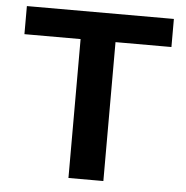

<svg xmlns="http://www.w3.org/2000/svg" viewBox="-49 -708 733 756"><g transform="rotate(5 317.5 -330.0)"><path d="M608 -660V-549H387V0H249V-549H27V-660Z"/></g></svg>

Font: Work Sans SemiBold
Style: Regular
Weight: 600
Designer: Wei Huang
Foundry: Wei Huang
Version: Version 2.010; ttfautohint (v1.8.3)